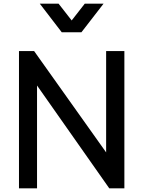

<svg xmlns="http://www.w3.org/2000/svg" viewBox="-20 -1022 778 1042"><path d="M83 0H181V-558L573 0H655V-745H556V-195L165 -745H83ZM196 -1002 315 -847H422L542 -1002H440L369 -911L298 -1002Z"/></svg>

Font: Mluvka Medium
Style: Regular
Weight: 500
Designer: Modified by Jiří Krblich, Original typeface by Gumpita Rahayu
Foundry: Gumpita Rahayu & Jiří Krblich
Version: Version 2.000;Glyphs 3.1.1 (3134)